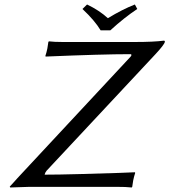

<svg xmlns="http://www.w3.org/2000/svg" viewBox="-20 -832 754 855"><path d="M428.2 -696.8Q401.9 -740.7 347.2 -792L367.7 -812Q421.9 -786.1 460.4 -751Q525.4 -790.5 580.6 -812L591.3 -792Q534.2 -754.4 471.2 -696.8ZM178.7 -54.2Q236.8 -54.2 337.4 -56.9Q438 -59.6 509.3 -62L580.6 -64.9L582 -62Q576.7 -45.9 573.2 -28.8Q573.2 -27.8 568.8 0L566.4 2.9Q543 0 496.1 0H112.8L25.4 2.9L23.4 -1Q31.7 -9.3 43.2 -22.5Q54.7 -35.6 57.1 -38.1L561 -579.1Q564 -582.5 564.9 -585.2Q565.9 -587.9 564.5 -589.4Q563 -590.8 560.5 -590.8Q437.5 -590.8 183.1 -580.1L182.1 -583Q187.5 -599.1 190.9 -616.2Q190.9 -617.2 195.3 -645L197.8 -647.9Q221.2 -645 258.3 -645H582Q663.1 -645 709.5 -650.9Q715.3 -650.9 713.9 -645Q711.4 -632.8 672.4 -590.8L187.5 -71.8Q180.7 -63.5 178.7 -54.2Z"/></svg>

Font: Linux Biolinum
Style: Italic
Weight: 400
Italic angle: -12°
Designer: Philipp H. Poll
Foundry: Philipp H. Poll
Version: Version 1.1.3 ; ttfautohint (v0.9)